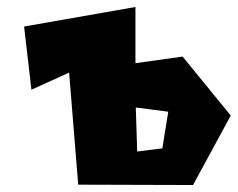

<svg xmlns="http://www.w3.org/2000/svg" viewBox="-20 -566 681 550"><path d="M373 -132 369 -258 462 -246 445 -141ZM49 -490 70 -309 178 -358 204 -37 533 -36 641 -235 503 -404 368 -385V-546Z"/></svg>

Font: Super Mario
Style: Regular
Weight: 400
Version: Version 1.0